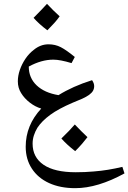

<svg xmlns="http://www.w3.org/2000/svg" viewBox="-20 -830 669 1001"><path d="M372 151Q294 151 236 124.5Q178 98 146 49Q114 0 114 -65Q114 -177 195 -264Q164 -273 135.5 -295Q107 -317 90 -345Q73 -372 73 -406Q73 -435 83.5 -465.5Q94 -496 112.5 -523.5Q131 -551 156 -570Q191 -599 233 -599Q268 -599 297 -584Q326 -569 370 -533L353 -501Q323 -510 299.5 -514.5Q276 -519 258 -519Q227 -519 195 -510Q163 -501 130 -483Q130 -424 171 -385Q212 -346 285 -334Q322 -357 365.5 -376.5Q409 -396 460 -412Q471 -396 471 -381Q471 -368 465 -357Q459 -346 444 -335Q430 -325 408 -315Q386 -305 360 -295Q285 -263 241.5 -231Q198 -199 175 -164Q163 -144 156.5 -123.5Q150 -103 150 -81Q150 -10 207 29Q264 68 375 68Q400 68 423 67Q446 66 468 64Q507 61 543.5 55Q580 49 618 40L629 74Q560 112 495.5 131.5Q431 151 372 151ZM227 -672Q183 -705 155 -737Q181 -763 198 -781Q215 -799 225 -810Q241 -793 257.5 -776.5Q274 -760 291 -745Q280 -729 263.5 -710.5Q247 -692 227 -672ZM372 -42Q350 -59 332 -75.5Q314 -92 300 -108Q323 -130 340 -148Q357 -166 370 -181Q405 -144 436 -115Q424 -99 408 -80.5Q392 -62 372 -42Z"/></svg>

Font: Noto Naskh Arabic UI
Style: Regular
Weight: 400
Designer: Monotype Design Team, David Williams, Mohamad Dakak and Nizar Qandah
Foundry: Monotype Imaging Inc.
Version: Version 2.014